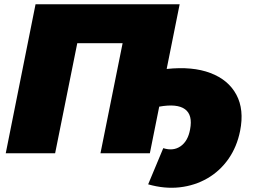

<svg xmlns="http://www.w3.org/2000/svg" viewBox="-20 -720 1197 902"><path d="M7 0 147 -700H824L763 -396Q884 -409 968.5 -377Q1053 -345 1090.5 -275Q1128 -205 1108 -105Q1093 -30 1053 27Q1013 84 954 118Q895 152 824 160Q753 168 676 146L747 -24Q794 -9 828.5 -33Q863 -57 873 -112Q886 -180 849 -207Q812 -234 728 -219L684 0H452L556 -517H343L239 0Z"/></svg>

Font: Montserrat Black
Style: Italic
Weight: 900
Italic angle: -11.3°
Designer: Julieta Ulanovsky
Foundry: Julieta Ulanovsky
Version: Version 9.000; ttfautohint (v1.8.4.7-5d5b)